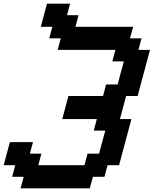

<svg xmlns="http://www.w3.org/2000/svg" viewBox="-20 -895 832 1040"><path d="M91.3 125H466.3L483.4 62.5H545.9L562.5 0H625Q636.2 -42 658.4 -125.2Q680.7 -208.5 691.9 -250H629.4Q635.3 -270.5 646.5 -312.3Q657.7 -354 663.1 -375H725.6Q736.8 -416.5 759 -500Q781.2 -583.5 792.5 -625H730L746.6 -687.5H684.1L701.2 -750H388.7L405.3 -812.5H342.8L359.4 -875H234.4Q229 -854 217.8 -812.5Q206.5 -771 201.2 -750H263.7L246.6 -687.5H309.1L292.5 -625H605L588.4 -562.5H650.9Q645 -542 633.8 -500.2Q622.6 -458.5 617.2 -437.5H554.7L538.1 -375H350.6Q345.2 -354 334 -312.3Q322.8 -270.5 316.9 -250H504.4L487.8 -187.5H550.3Q544.4 -166.5 533.2 -124.8Q522 -83 516.6 -62.5H454.1L437.5 0H187.5L204.1 -62.5H141.6L158.7 -125H33.7Q27.8 -104 16.6 -62.5Q5.4 -21 0 0H62.5L45.9 62.5H108.4Z"/></svg>

Font: Faithful 32x
Style: Oblique
Weight: 400
Foundry: Faithful Resource Pack
Version: Version 1.0; January 27, 2023